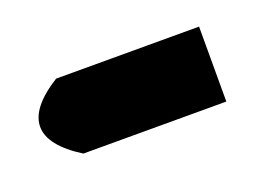

<svg xmlns="http://www.w3.org/2000/svg" viewBox="-63 -129 242 183"><g transform="rotate(-20 57.5 -38.0)"><path d="M0 -76C-40 -51 -40 -25 0 0H145V-76Z"/></g></svg>

Font: Hejaz
Style: Regular
Weight: 400
Designer: Bandar Raffah (Arabic) and Santiago Orozco (Latin)
Foundry: Caramella and Typemade
Version: Version 1.010;hotconv 1.0.109;makeotfexe 2.5.65596